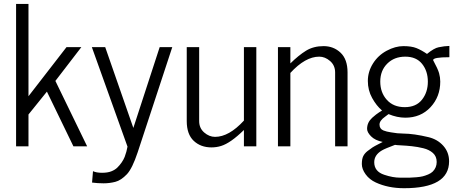

<svg xmlns="http://www.w3.org/2000/svg" viewBox="-20 -760 2369 997"><path d="M63.5 0V-739.7H127.9V-260.3L325.2 -515.1H402.3L267.6 -339.8L432.6 0H361.3L223.6 -284.2L127.9 -165.5V0Z M458 188 462.9 128.9Q480.5 137.2 509.8 137.2Q539.1 137.2 558.1 129.6Q577.1 122.1 589.4 110.1Q601.6 98.1 611.6 83.7Q621.6 69.3 627.4 54.7Q637.7 27.3 642.1 1.5L457 -515.1H526.4L672.4 -95.7L809.1 -515.1H874.5L694.8 31.2Q667 114.7 639.2 144.5Q608.4 176.8 578.6 184.3Q548.8 191.9 518.1 191.9Q487.3 191.9 458 188Z M949.7 -131.3V-515.1H1014.2V-131.3Q1014.2 -94.7 1040.3 -72Q1066.4 -49.3 1096.7 -49.3Q1168.9 -49.3 1246.6 -133.8V-515.1H1311V0H1246.6V-85Q1177.2 -17.1 1127.9 -2Q1104 5.4 1078.1 5.4Q1022 5.4 985.8 -28.8Q949.7 -63 949.7 -131.3Z M1423.3 0V-515.1H1487.8V-430.7Q1530.8 -473.1 1569.3 -496.8Q1607.9 -520.5 1660.2 -520.5Q1712.4 -520.5 1748.5 -486.3Q1784.7 -452.1 1784.7 -383.8V0H1720.2V-383.8Q1720.2 -420.4 1694.1 -443.1Q1668 -465.8 1637.7 -465.8Q1565.4 -465.8 1487.8 -381.3V0Z M1967.3 -22.9Q1927.2 -31.2 1906.7 -52.2Q1886.2 -73.2 1886.2 -90.6Q1886.2 -107.9 1892.8 -122.1Q1899.4 -136.2 1912.6 -148.4Q1934.1 -167.5 1948.2 -176.3Q1962.4 -185.1 1963.9 -186Q1934.6 -210.9 1912.4 -251.2Q1890.1 -291.5 1890.1 -339.6Q1890.1 -387.7 1916.7 -430.2Q1943.4 -472.7 1988 -496.6Q2032.7 -520.5 2074.7 -520.5Q2116.7 -520.5 2142.3 -510.3Q2168 -500 2197.3 -480Q2234.4 -510.3 2257.8 -514.6Q2288.1 -521 2313.5 -521.5V-462.9H2312.5Q2229 -462.9 2229 -447.8Q2253.9 -401.9 2260 -380.1Q2266.1 -358.4 2266.1 -336.4Q2266.1 -257.8 2215.6 -203.4Q2165 -148.9 2084.5 -148.9Q2042 -148.9 1997.6 -167.5Q1993.7 -164.1 1980 -154.3Q1950.7 -133.8 1950.7 -113.3Q1950.7 -90.8 1971.2 -82.5Q1986.8 -76.2 2010 -72.8Q2033.2 -69.3 2042.7 -68.1Q2052.2 -66.9 2074.7 -66.4Q2129.4 -65.9 2204.6 -47.9Q2252 -36.6 2282 -2.9Q2312 30.8 2312 77.6Q2312 217.3 2078.1 217.3Q1995.6 217.3 1931.2 187.5Q1898.4 172.4 1878.7 145.3Q1858.9 118.2 1858.9 91.8Q1858.9 65.4 1866.2 50.8Q1873.5 36.1 1888.4 24.4Q1903.3 12.7 1914.3 5.6Q1925.3 -1.5 1944.3 -11Q1963.4 -20.5 1967.3 -22.9ZM1923.3 82.5Q1923.3 130.4 1975.1 147.5Q2019.5 162.6 2058.3 162.6Q2097.2 162.6 2109.9 162.4Q2122.6 162.1 2142.6 160.4Q2162.6 158.7 2175.3 155.5Q2188 152.3 2203.1 146Q2218.3 139.6 2227.1 130.9Q2247.6 110.4 2247.6 81.1Q2247.6 51.8 2228 34.4Q2208.5 17.1 2178.5 9.8Q2148.4 2.4 2119.1 -0.7Q2089.8 -3.9 2063.2 -5.1Q2036.6 -6.3 2031.2 -7.8Q1979 11.7 1963.4 21Q1923.3 44.4 1923.3 82.5ZM1991 -429.7Q1954.6 -393.6 1954.6 -336.4Q1954.6 -279.3 1988.8 -241.5Q2022.9 -203.6 2081.8 -203.6Q2140.6 -203.6 2171.1 -242.2Q2201.7 -280.8 2201.7 -335.9Q2201.7 -391.1 2171.6 -428.5Q2141.6 -465.8 2084.5 -465.8Q2027.3 -465.8 1991 -429.7Z"/></svg>

Font: News Cycle
Style: Regular
Weight: 500
Version: Version 0.5.2